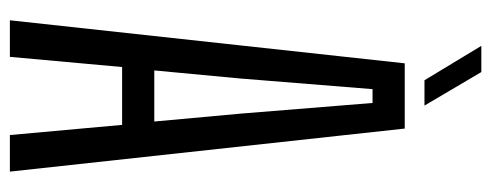

<svg xmlns="http://www.w3.org/2000/svg" viewBox="-323 -672 995 389"><g transform="rotate(90 174.5 -477.5)"><path d="M21.1 0 108.3 -800H240.5L327.7 0H253.6L233 -227.4H115.8L95.2 0ZM122.7 -292.6H226.2L210.2 -467.7L188.6 -734.8H160.6L139.1 -467.3ZM142.6 -840 72.9 -955.2H126L193.9 -840Z"/></g></svg>

Font: Big Shoulders Display SC Thin
Style: Regular
Weight: 100
Designer: Patric King
Foundry: XO Type Co
Version: Version 2.002